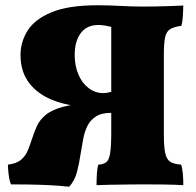

<svg xmlns="http://www.w3.org/2000/svg" viewBox="-20 -701 747 730"><path d="M347 3Q347 -19 348.5 -42Q350 -65 354 -75Q372 -76 383 -83.5Q394 -91 398.5 -117Q403 -143 403 -197V-636L411 -596Q396 -601 381 -603.5Q366 -606 354 -606Q310 -606 287 -575Q264 -544 264 -492Q264 -451 278 -418Q292 -385 317 -366Q342 -347 373 -347Q380 -347 386.5 -348Q393 -349 403 -352V-294H336Q255 -294 192 -316Q129 -338 93.5 -382Q58 -426 58 -492Q58 -541 84.5 -584Q111 -627 175 -654Q239 -681 352 -681Q393 -681 437.5 -678.5Q482 -676 526 -676Q545 -676 573 -676.5Q601 -677 629 -678Q657 -679 677 -680Q677 -670 675.5 -644Q674 -618 670 -603Q642 -599 627.5 -590.5Q613 -582 608 -560Q603 -538 603 -493V-187Q603 -141 608.5 -117.5Q614 -94 628 -85.5Q642 -77 669 -75Q673 -61 675 -42Q677 -23 677 3Q643 1 602.5 0.5Q562 0 524 0Q499 0 464.5 0.5Q430 1 398 1.5Q366 2 347 3ZM243 9Q209 5 167 3Q125 1 86 0.5Q47 0 22 0Q17 -10 14.5 -26Q12 -42 11 -56Q10 -70 10 -75Q43 -79 60 -93.5Q77 -108 85.5 -128.5Q94 -149 101 -171Q109 -196 119.5 -220Q130 -244 153 -263.5Q176 -283 220 -295Q264 -307 337 -307H403V-272Q366 -272 344.5 -258Q323 -244 312 -221.5Q301 -199 296 -170.5Q291 -142 286 -113Q281 -79 272.5 -46.5Q264 -14 243 9Z"/></svg>

Font: Vollkorn Black
Style: Regular
Weight: 900
Designer: Friedrich Althausen
Foundry: Friedrich Althausen
Version: Version 5.000